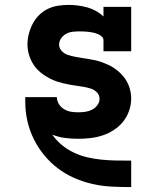

<svg xmlns="http://www.w3.org/2000/svg" viewBox="-20 -558 640 783"><path d="M514 205Q475 205 435.5 203Q396 201 358 192.5Q320 184 283.5 168Q247 152 216 128.5Q185 105 160 74.5Q135 44 117.5 8.5Q100 -27 91.5 -65.5Q83 -104 83 -143Q83 -148 83 -152.5Q83 -157 83 -162H212Q212 -147 220 -134Q228 -121 241 -113Q254 -105 268.5 -102.5Q283 -100 298 -100Q313 -100 327.5 -102Q342 -104 355 -110.5Q368 -117 377 -129Q386 -141 386 -155Q386 -170 375.5 -181Q365 -192 351 -196.5Q337 -201 323 -203.5Q309 -206 294.5 -208Q280 -210 265.5 -212.5Q251 -215 237 -218.5Q223 -222 209.5 -226.5Q196 -231 183 -238Q170 -245 158 -253Q146 -261 135.5 -271.5Q125 -282 117 -294Q109 -306 103.5 -319.5Q98 -333 95 -347.5Q92 -362 92 -376Q92 -398 97.5 -419.5Q103 -441 113 -460.5Q123 -480 139 -496Q155 -512 174.5 -521.5Q194 -531 215.5 -534.5Q237 -538 259 -538Q279 -538 298 -535.5Q317 -533 335.5 -528Q354 -523 371 -513.5Q388 -504 402 -491V-530H515V-349H402V-394Q402 -403 394.5 -409.5Q387 -416 378 -419.5Q369 -423 360 -425Q351 -427 342 -428Q333 -429 323.5 -429.5Q314 -430 305 -430Q291 -430 277 -428.5Q263 -427 250.5 -420.5Q238 -414 229.5 -402Q221 -390 221 -376Q221 -362 231.5 -350.5Q242 -339 255.5 -334.5Q269 -330 283.5 -327Q298 -324 312 -322Q326 -320 340.5 -317.5Q355 -315 369 -312Q383 -309 396.5 -304Q410 -299 423 -293Q436 -287 448 -278.5Q460 -270 470.5 -260Q481 -250 489.5 -238Q498 -226 503.5 -213Q509 -200 512 -185.5Q515 -171 515 -157Q515 -131 506.5 -106.5Q498 -82 482 -62Q466 -42 444.5 -28Q423 -14 399 -6Q375 2 349.5 5Q324 8 298 8Q271 8 244.5 4.5Q218 1 193 -9Q210 15 232.5 33.5Q255 52 281.5 64.5Q308 77 336 83.5Q364 90 393 93Q422 96 451 96.5Q480 97 509 97Q509 97 509 97Q509 97 510 97H511Q511 97 511.5 97Q512 97 513 97H515V205Z"/></svg>

Font: Iosevka Slab XBdEx
Style: Regular
Weight: 800
Width: 7
Monospace: yes
Designer: Belleve Invis
Foundry: Belleve Invis
Version: Version 11.1.0; ttfautohint (v1.8.3)